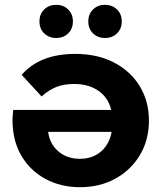

<svg xmlns="http://www.w3.org/2000/svg" viewBox="-20 -770 671 798"><path d="M312 8Q233 8 169.5 -26Q106 -60 69 -122.5Q32 -185 32 -271Q32 -280 33 -291.5Q34 -303 35 -313H442Q431 -363 390 -392Q349 -421 288 -421Q245 -421 213 -408Q181 -395 153 -369L70 -459Q146 -546 293 -546Q385 -546 454 -510Q523 -474 561 -411.5Q599 -349 599 -269Q599 -188 561.5 -125.5Q524 -63 459.5 -27.5Q395 8 312 8ZM444 -222H180Q187 -171 223 -140.5Q259 -110 312 -110Q365 -110 400 -140.5Q435 -171 444 -222ZM214 -612Q184 -612 164 -631Q144 -650 144 -681Q144 -712 164 -731Q184 -750 214 -750Q243 -750 263 -731Q283 -712 283 -681Q283 -650 263 -631Q243 -612 214 -612ZM416 -612Q387 -612 367 -631Q347 -650 347 -681Q347 -712 367 -731Q387 -750 416 -750Q446 -750 466 -731Q486 -712 486 -681Q486 -650 466 -631Q446 -612 416 -612Z"/></svg>

Font: Montserrat
Style: Bold
Weight: 700
Designer: Julieta Ulanovsky
Foundry: Julieta Ulanovsky
Version: Version 9.000; ttfautohint (v1.8.4.7-5d5b)